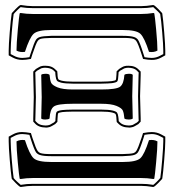

<svg xmlns="http://www.w3.org/2000/svg" viewBox="-20 -700 688 755"><path d="M377.9 -371.1H266.1Q236.8 -371.1 220.2 -375Q207 -378.4 203.6 -383.3Q200.2 -388.2 198.7 -399.9L197.8 -408.2L197.3 -416.5L191.4 -422.4Q185.1 -428.7 173.8 -431.6Q168.5 -433.1 158.2 -433.6Q157.7 -433.6 157.2 -433.6Q156.7 -433.6 156.2 -433.6Q150.4 -433.6 143.1 -431.6Q142.6 -431.6 139.2 -429.7Q135.7 -427.7 131.1 -425Q126.5 -422.4 125.5 -421.9L118.7 -415.5L119.1 -405.3Q121.1 -334.5 121.1 -317.9Q121.1 -294.9 119.1 -234.9L118.7 -224.6L125.5 -217.8Q131.8 -211.4 143.1 -208.5Q148.4 -207 158.7 -206.5Q159.2 -206.5 159.7 -206.5H160.6Q166.5 -206.5 173.8 -208.5Q174.3 -208.5 178 -210.4Q181.6 -212.4 186 -215.1Q190.4 -217.8 191.9 -218.3L197.8 -224.1L198.2 -232.9Q199.2 -254.9 202.6 -259.8Q206.1 -264.6 224.1 -267.1Q235.4 -268.6 266.1 -269H377.9Q407.2 -269 423.8 -265.1Q437 -261.7 440.4 -256.8Q443.8 -252 445.3 -240.2L446.3 -231.9L446.8 -223.6L452.6 -217.8Q459 -211.4 470.2 -208.5Q475.6 -207 485.8 -206.5Q486.3 -206.5 486.8 -206.5Q487.3 -206.5 487.8 -206.5Q493.7 -206.5 501 -208.5Q501.5 -208.5 504.9 -210.4Q508.3 -212.4 512.9 -215.1Q517.6 -217.8 518.6 -218.3L525.4 -224.6L524.9 -234.9Q522.9 -305.7 522.9 -321.8Q522.9 -344.7 524.9 -405.3L525.4 -415L518.1 -422.4Q511.7 -428.7 501 -431.6Q495.6 -433.1 485.4 -433.6Q484.9 -433.6 484.4 -433.6H483.4Q477.5 -433.6 470.2 -431.6Q469.7 -431.6 466.1 -429.7Q462.4 -427.7 458 -425Q453.6 -422.4 452.1 -421.9L446.3 -416L445.8 -407.2Q444.8 -385.3 441.4 -380.4Q438 -375.5 419.9 -373Q408.2 -371.6 377.9 -371.1ZM418.9 -380.9Q433.1 -382.8 435.1 -385.5Q437 -388.2 438 -407.2L438.5 -419.4L447.8 -428.2L448.2 -428.7Q448.7 -429.2 457 -434.1Q465.3 -439 468.3 -439.5Q477.1 -441.9 483.4 -441.4Q483.9 -441.4 484.6 -441.4Q485.4 -441.4 485.8 -441.4Q498 -440.9 502.9 -439.5Q515.6 -436 523.9 -427.7L533.2 -418.5V-404.8Q531.2 -343.8 530.8 -321.8Q530.8 -305.7 533.2 -234.9V-221.7L523.4 -211.4H522.9Q522.5 -210.9 513.9 -206.1Q505.4 -201.2 502.9 -200.7Q494.1 -198.2 487.8 -198.2Q487.3 -198.2 486.6 -198.5Q485.8 -198.7 485.4 -198.7Q473.1 -199.2 468.3 -200.7Q455.6 -204.1 447.3 -211.9L439 -220.2L438 -231.4Q438 -232.9 437.7 -235.6Q437.5 -238.3 437.5 -239.3Q436.5 -249 434.1 -252Q431.6 -254.9 421.9 -257.3Q405.8 -261.2 377.9 -261.2H266.1Q236.3 -260.7 225.1 -259.3Q210.9 -257.3 209 -254.6Q207 -252 206.1 -232.4L205.6 -220.7L196.8 -211.9L196.3 -211.4H195.8Q195.3 -210.9 186.8 -206.1Q178.2 -201.2 175.8 -200.7Q167 -198.2 160.6 -198.2Q160.2 -198.2 159.4 -198.5Q158.7 -198.7 158.2 -198.7Q146 -199.2 141.1 -200.7Q128.4 -204.1 120.1 -211.9L110.8 -221.7V-234.9Q112.8 -295.9 112.8 -317.9Q112.8 -334 110.8 -405.3V-418.5L120.6 -428.2L121.1 -428.7Q121.6 -429.2 130.1 -434.1Q138.7 -439 141.1 -439.5Q149.9 -441.9 156.2 -441.4Q156.7 -441.4 157.5 -441.4Q158.2 -441.4 158.7 -441.4Q170.9 -440.9 175.8 -439.5Q188.5 -436 196.8 -427.7L205.1 -419.9L206.1 -408.7Q206.1 -407.2 206.3 -404.5Q206.5 -401.9 206.5 -400.9Q207.5 -391.1 209.7 -388.2Q211.9 -385.3 222.2 -382.8Q238.3 -378.9 266.1 -378.9H377.9Q408.2 -379.4 418.9 -380.9ZM577.6 -679.7 580.1 -680.2H583Q585 -679.7 585.9 -679.2Q590.8 -676.3 602.8 -664.3Q614.7 -652.3 617.2 -648.9Q618.2 -647.5 618.2 -646.5Q621.6 -624 625.7 -573Q629.9 -522 629.9 -501V-482.4L613.8 -473.6Q596.2 -463.9 576.7 -464.4Q569.8 -464.4 561.5 -465.3L542.5 -468.3L536.6 -486.8Q522.5 -530.3 515.6 -539.1Q511.7 -544.4 505.4 -546.9Q492.7 -551.3 462.9 -550.8H181.2Q149.4 -550.3 138.7 -546.9Q131.8 -544.4 128.4 -539.1Q121.6 -529.3 107.4 -486.8L101.6 -468.3L82.5 -465.3Q75.2 -464.4 67.4 -464.4Q47.4 -464.4 30.3 -473.6L14.2 -482.4V-501Q14.2 -522.5 18.3 -573.7Q22.5 -625 25.9 -646.5Q25.9 -647.9 26.9 -648.9Q29.3 -652.3 41.3 -664.3Q53.2 -676.3 58.1 -679.2Q59.6 -680.2 61 -680.2H63.5L66.4 -679.7Q85.9 -676.3 109.9 -675.8H534.2Q558.1 -676.3 577.6 -679.7ZM534.2 -668H109.9Q85 -668 64.9 -671.4L63 -671.9L62 -672.4Q59.1 -670.9 47.9 -659.9Q36.6 -648.9 33.7 -644.5Q30.3 -622.6 26.1 -571.8Q22 -521 22 -501V-487.3L34.2 -481Q49.8 -472.2 67.4 -472.2Q74.2 -472.2 81.1 -473.1L95.7 -475.1L100.1 -488.8Q114.3 -533.2 121.6 -543.9Q127 -551.3 136.2 -554.2Q147.9 -558.1 181.2 -559.1H462.9Q494.1 -559.1 507.8 -554.2Q516.6 -551.3 522.5 -543.9Q529.8 -533.7 543.9 -488.8L548.3 -475.1L563 -473.1Q569.8 -472.2 576.7 -472.2Q594.2 -472.2 609.9 -481L622.1 -487.3V-501Q622.1 -522 617.9 -572Q613.8 -622.1 609.9 -645Q606.9 -649.4 595.7 -659.9Q584.5 -670.4 582 -672.4L581.1 -671.9L579.1 -671.4Q559.1 -668 534.2 -668ZM66.4 34.7 63.5 35.2H61Q59.1 34.7 58.1 34.2Q53.2 31.2 41.3 19.3Q29.3 7.3 26.9 3.9Q25.9 2.4 25.9 1.5Q22.5 -21 18.3 -72Q14.2 -123 14.2 -144V-162.6L30.3 -171.4Q47.9 -181.2 67.4 -180.7Q74.2 -180.7 82.5 -179.7L101.6 -176.8L107.4 -158.2Q121.6 -114.7 128.4 -106Q132.3 -100.6 138.7 -98.1Q151.4 -93.8 181.2 -94.2H462.9Q494.6 -94.7 505.4 -98.1Q512.2 -100.6 515.6 -106Q522.5 -115.7 536.6 -158.2L542.5 -176.8L561.5 -179.7Q568.8 -180.7 576.7 -180.7Q596.7 -180.7 613.8 -171.4L629.9 -162.6V-144Q629.9 -122.6 625.7 -71.3Q621.6 -20 618.2 1.5Q618.2 2.9 617.2 3.9Q614.7 7.3 602.8 19.3Q590.8 31.2 585.9 34.2Q584.5 35.2 583 35.2H580.1L577.6 34.7Q558.1 31.2 534.2 30.8H109.9Q85.9 31.2 66.4 34.7ZM109.9 22.9H534.2Q559.1 22.9 579.1 26.4L581.1 26.9L582 27.3Q585 25.9 596.2 14.9Q607.4 3.9 610.4 -0.5Q613.8 -22.5 617.9 -73.2Q622.1 -124 622.1 -144V-157.7L609.9 -164.1Q594.2 -172.9 576.7 -172.9Q569.8 -172.9 563 -171.9L548.3 -169.9L543.9 -155.8Q529.8 -111.3 522.5 -101.1Q517.1 -93.8 507.8 -90.8Q496.1 -86.9 462.9 -85.9H181.2Q149.9 -85.9 136.2 -90.8Q127.4 -93.8 121.6 -101.1Q114.3 -111.3 100.1 -155.8L95.7 -169.9L81.1 -171.9Q74.2 -172.9 67.4 -172.9Q49.8 -172.9 34.2 -164.1L22 -157.7V-144Q22 -123 26.1 -73Q30.3 -22.9 33.7 0Q36.6 4.4 47.9 14.9Q59.1 25.4 62 27.3L63 26.9L64.9 26.4Q85 22.9 109.9 22.9ZM266.1 -348.1H377.9Q438 -348.1 452.4 -359.1Q466.8 -370.1 469.2 -405.8Q474.1 -409.7 486.1 -409.9Q498 -410.2 502 -405.8Q500 -345.7 500 -321.8Q500 -303.7 502 -233.9Q498 -230 486.1 -230Q474.1 -230 469.2 -233.9Q467.3 -254.9 463.1 -264.9Q459 -274.9 438.5 -283.4Q418 -292 377.9 -292H266.1Q206.1 -292 191.4 -281Q176.8 -270 174.8 -233.9Q169.9 -230 158 -230Q146 -230 142.1 -233.9Q144 -293.9 144 -317.9Q144 -335.9 142.1 -405.8Q146 -409.7 158 -409.9Q169.9 -410.2 174.8 -405.8Q176.8 -384.8 180.9 -375Q185.1 -365.2 205.6 -356.7Q226.1 -348.1 266.1 -348.1ZM109.9 -645H534.2Q560.1 -645 583 -648.9Q586.9 -648.9 586.9 -646Q588.9 -638.2 594 -584Q599.1 -529.8 599.1 -501Q585 -493.2 565.9 -496.1Q547.9 -552.2 532 -567.1Q516.1 -582 462.9 -582H181.2Q127.9 -582 112.1 -566.9Q96.2 -551.8 78.1 -496.1Q59.1 -493.2 44.9 -501Q44.9 -527.8 50 -583Q55.2 -638.2 57.1 -646Q57.1 -648.9 61 -648.9Q84 -645 109.9 -645ZM534.2 0H109.9Q84 0 61 3.9Q57.1 3.9 57.1 1Q55.2 -6.8 50 -61Q44.9 -115.2 44.9 -144Q59.1 -151.9 78.1 -148.9Q96.2 -92.8 112.1 -77.9Q127.9 -63 181.2 -63H462.9Q516.1 -63 532 -77.9Q547.9 -92.8 565.9 -148.9Q585 -151.9 599.1 -144Q599.1 -117.2 594 -62Q588.9 -6.8 586.9 1Q586.9 3.9 583 3.9Q560.1 0 534.2 0Z"/></svg>

Font: Linux Libertine Initials
Style: Initials
Weight: 400
Designer: Philipp H. Poll
Foundry: Philipp H. Poll
Version: Version 5.0.6